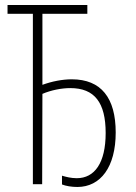

<svg xmlns="http://www.w3.org/2000/svg" viewBox="-20 -734 540 765"><path d="M288 11C381 11 441 -69 441 -206C441 -344 383 -418 266 -418C229 -418 187 -410 149 -396V-679H328V-714H10V-679H111V0H148L149 -360C184 -375 226 -383 260 -383C357 -383 401 -325 401 -204C401 -85 357 -24 286 -24C263 -24 244 -29 227 -34V1C242 7 265 11 288 11Z"/></svg>

Font: Noto Sans Mono ExtraCondensed ExtraLight
Style: Regular
Weight: 200
Width: 2
Designer: Monotype Design Team
Foundry: Monotype Imaging Inc.
Version: Version 2.014